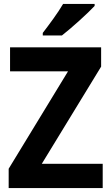

<svg xmlns="http://www.w3.org/2000/svg" viewBox="-20 -954 564 974"><path d="M460 -924V-934H300C274 -889 230 -830 197 -787V-774H294C343 -812 426 -887 460 -924ZM501 0V-123H192L493 -616V-714H31V-592H325L24 -98V0Z"/></svg>

Font: Noto Sans Myanmar SemiCondensed
Style: Bold
Weight: 700
Width: 4
Designer: Monotype Design Team
Foundry: Monotype Imaging Inc.
Version: Version 2.107